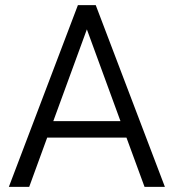

<svg xmlns="http://www.w3.org/2000/svg" viewBox="-20 -731 679 751"><path d="M625 0 354.5 -710.9H284.7L14.6 0H94.2L164.6 -192.9H474.6L545.4 0ZM319.8 -616.2 451.2 -257.3H188.5Z"/></svg>

Font: Vazirmatn Light
Style: Regular
Weight: 300
Designer: Saber Rastikerdar
Foundry: Saber Rastikerdar
Version: Version 33.003